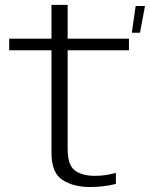

<svg xmlns="http://www.w3.org/2000/svg" viewBox="-20 -746 603 772"><path d="M510 -614.5H543L563 -722H525.5ZM341.5 6Q396.5 6 446 -6.5V-51Q405 -39 361.5 -39Q309.5 -39 280.8 -60.8Q252 -82.5 252 -147V-544H498.5V-590.5H252V-726.5H187V-590.5H17V-544H187V-130.5Q187 -51.5 231 -22.8Q275 6 341.5 6Z"/></svg>

Font: Anybody SemiExpanded Light
Style: Regular
Weight: 300
Width: 6
Version: Version 1.113;gftools[0.9.25]